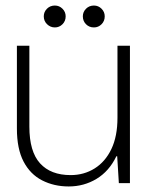

<svg xmlns="http://www.w3.org/2000/svg" viewBox="-20 -661 537 693"><path d="M228 12Q175 12 132 -10Q89 -32 65 -78Q41 -124 41 -197V-496H86V-204Q86 -114 124.5 -71.5Q163 -29 235 -29Q283 -29 321.5 -53Q360 -77 382 -123Q404 -169 404 -236V-496H449V0H409L403 -97H400Q374 -43 328.5 -15.5Q283 12 228 12ZM178 -562Q162 -562 150 -573.5Q138 -585 138 -602Q138 -618 149.5 -629.5Q161 -641 178 -641Q194 -641 205.5 -629.5Q217 -618 217 -602Q217 -585 205.5 -573.5Q194 -562 178 -562ZM319 -562Q302 -562 290.5 -573.5Q279 -585 279 -602Q279 -618 290.5 -629.5Q302 -641 319 -641Q335 -641 346.5 -629.5Q358 -618 358 -602Q358 -585 346.5 -573.5Q335 -562 319 -562Z"/></svg>

Font: DM Sans 36pt ExtraLight
Style: Regular
Weight: 250
Designer: Colophon Foundry, Jonny Pinhorn
Foundry: Colophon Foundry
Version: Version 4.004;gftools[0.9.30]